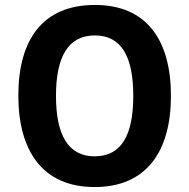

<svg xmlns="http://www.w3.org/2000/svg" viewBox="-20 -838 764 775"><path d="M670 -451C670 -675 573 -818 363 -818C154 -818 54 -680 54 -452C54 -229 152 -83 362 -83C572 -83 670 -228 670 -451ZM206 -451C206 -607 254 -695 363 -695C471 -695 518 -608 518 -451C518 -294 471 -207 362 -207C254 -207 206 -295 206 -451Z"/></svg>

Font: Noto Sans Kannada UI SemiCondensed
Style: Bold
Weight: 700
Width: 4
Designer: Jelle Bosma - Monotype Design Team
Foundry: Monotype Imaging Inc.
Version: Version 2.005